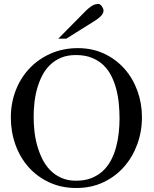

<svg xmlns="http://www.w3.org/2000/svg" viewBox="-20 -941 782 978"><path d="M703.1 -344.2Q703.1 -271.5 679.2 -206.1Q655.3 -140.6 611.6 -91.1Q567.9 -41.5 506.3 -12.5Q444.8 16.6 368.7 16.6Q292.5 16.6 231 -12Q169.4 -40.5 125.7 -89.6Q82 -138.7 58.6 -204.1Q35.2 -269.5 35.2 -342.8Q35.2 -416.5 60.3 -481Q85.4 -545.4 130.6 -593Q175.8 -640.6 238.5 -668.2Q301.3 -695.8 376.5 -695.8Q450.7 -695.8 510.7 -667.5Q570.8 -639.2 613.8 -590.8Q656.7 -542.5 679.9 -478.5Q703.1 -414.6 703.1 -344.2ZM588.9 -337.4Q588.9 -374.5 585.2 -413.3Q581.5 -452.1 572 -488Q562.5 -523.9 546.6 -555.2Q530.8 -586.4 506.1 -609.9Q481.4 -633.3 447 -647Q412.6 -660.6 366.2 -660.6Q323.2 -660.6 291 -647Q258.8 -633.3 234.6 -609.9Q210.4 -586.4 194.6 -555.2Q178.7 -523.9 168.9 -489Q159.2 -454.1 155.3 -417Q151.4 -379.9 151.4 -345.2Q151.4 -311.5 155.3 -274.2Q159.2 -236.8 169.2 -200.7Q179.2 -164.6 195.3 -131.8Q211.4 -99.1 235.4 -74.5Q259.3 -49.8 292 -35.2Q324.7 -20.5 367.2 -20.5Q412.1 -20.5 445.8 -33.9Q479.5 -47.4 504.2 -70.3Q528.8 -93.3 545.2 -124.3Q561.5 -155.3 571 -190.2Q580.6 -225.1 584.7 -262.9Q588.9 -300.8 588.9 -337.4ZM507.3 -887.2Q507.3 -879.4 503.4 -872.1Q499.5 -864.7 493.2 -858.4Q486.8 -852.1 479.7 -846.7Q472.7 -841.3 466.8 -837.4L317.9 -744.1H276.9L418.5 -887.2Q431.2 -899.9 447 -910.4Q462.9 -920.9 481.4 -920.9Q485.8 -920.9 490.5 -917.5Q495.1 -914.1 498.8 -908.9Q502.4 -903.8 504.9 -897.9Q507.3 -892.1 507.3 -887.2Z"/></svg>

Font: Simplified Naskh
Style: Regular
Weight: 400
Designer: SIL International
Foundry: Arabeyes
Version: 1.02_alpha